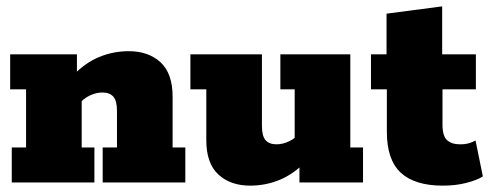

<svg xmlns="http://www.w3.org/2000/svg" viewBox="-20 -574 1549 604"><path d="M17 0V-110H62V-293H12V-403H222V-336L208 -335Q247 -376 291.5 -394.5Q336 -413 385 -413Q447 -413 485 -378Q523 -343 523 -270V-110H563V0H303V-110H348V-225Q348 -257 336.5 -270Q325 -283 302 -283Q282 -283 261.5 -273Q241 -263 228 -246L237 -283V-110H277V0Z M767 10Q705 10 667 -25Q629 -60 629 -133V-293H579V-403H804V-178Q804 -146 815.5 -133Q827 -120 850 -120Q870 -120 890.5 -130Q911 -140 924 -157L907 -120V-293H862V-403H1082V-110H1122V0H922V-67L944 -68Q905 -27 860.5 -8.5Q816 10 767 10Z M1373 10Q1285 10 1241 -30.5Q1197 -71 1197 -159V-293H1147V-403H1196V-531L1371 -554V-403H1477V-293H1372V-182Q1372 -146 1386.5 -133Q1401 -120 1427 -120Q1444 -120 1455.5 -123.5Q1467 -127 1476 -132L1499 -19Q1480 -7 1446.5 1.5Q1413 10 1373 10Z"/></svg>

Font: Rokkitt SemiBold Black
Style: Regular
Weight: 900
Version: Version 3.103